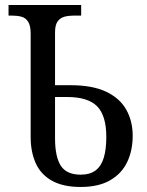

<svg xmlns="http://www.w3.org/2000/svg" viewBox="-20 -734 585 764"><path d="M301 10Q231 10 186.5 -15Q142 -40 122 -85Q102 -130 102 -189V-600Q102 -632 92 -647.5Q82 -663 65.5 -667.5Q49 -672 27 -672H14V-714H303V-672H274Q253 -672 236.5 -667.5Q220 -663 209.5 -649Q199 -635 199 -605V-395H259Q348 -395 402.5 -369Q457 -343 482.5 -297.5Q508 -252 508 -194Q508 -135 486 -89Q464 -43 418 -16.5Q372 10 301 10ZM301 -39Q338 -39 360.5 -56Q383 -73 393 -106.5Q403 -140 403 -189Q403 -274 366.5 -311Q330 -348 247 -348H199V-184Q199 -110 222 -74.5Q245 -39 301 -39Z"/></svg>

Font: Noto Serif SemiCondensed
Style: Regular
Weight: 400
Width: 4
Designer: Monotype Design Team
Foundry: Monotype Imaging Inc.
Version: Version 2.013